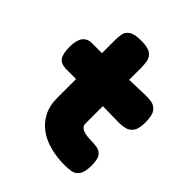

<svg xmlns="http://www.w3.org/2000/svg" viewBox="-189 -785 912 912"><g transform="rotate(45 267.0 -329.0)"><path d="M395 9Q342 9 296 -3Q250 -15 216 -40Q182 -65 162.5 -103Q143 -141 143 -192V-580Q143 -603 147 -622.5Q151 -642 170 -654.5Q189 -667 234 -667Q278 -667 297 -653.5Q316 -640 320 -619Q324 -598 324 -576V-201Q324 -190 330 -182.5Q336 -175 346.5 -171Q357 -167 369.5 -165Q382 -163 396 -163Q422 -163 442.5 -159Q463 -155 474.5 -138Q486 -121 486 -81Q486 -36 472 -17Q458 2 437 5.5Q416 9 395 9ZM77 -493H269L432 -498Q454 -499 474.5 -494.5Q495 -490 508.5 -471Q522 -452 522 -406Q522 -364 508.5 -345Q495 -326 474.5 -321Q454 -316 431 -316L279 -319H73Q39 -321 26 -341Q13 -361 13 -407Q13 -450 29 -471.5Q45 -493 77 -493Z"/></g></svg>

Font: Fredoka SemiExpanded
Style: Bold
Weight: 700
Width: 6
Designer: Ben Nathan
Foundry: Milena B. Brandão, Ben Nathan
Version: Version 2.001